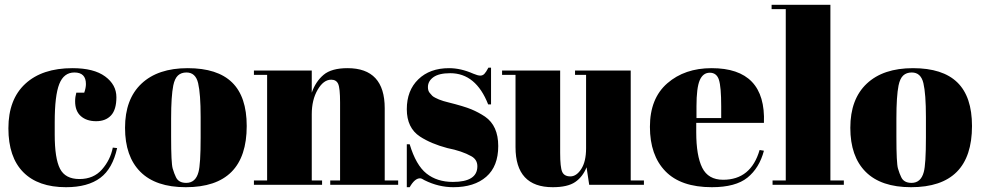

<svg xmlns="http://www.w3.org/2000/svg" viewBox="-20 -770 4088 800"><path d="M290 -468Q246 -468 227 -420Q208 -372 208 -261V-209Q208 -110 230 -67Q252 -24 311 -24Q370 -24 405 -64Q440 -104 450 -155L468 -153Q449 -67 398 -29Q346 10 255 10Q139 10 77 -52.5Q15 -115 15 -235.5Q15 -356 85.5 -421Q156 -486 282 -486Q371 -486 418 -451.5Q465 -417 465 -365Q465 -313 442.5 -289Q420 -265 380.5 -265Q341 -265 317 -286Q293 -307 293 -348Q293 -366 298 -384H331Q338 -404 338 -420Q338 -468 290 -468Z M816 -197V-282Q816 -379 805.5 -423.5Q795 -468 757 -468Q735 -468 721.5 -455.5Q708 -443 702 -414Q693 -369 693 -277V-199Q693 -90 699.5 -68Q706 -46 713 -32Q724 -8 756 -8Q795 -8 807 -53Q816 -85 816 -197ZM1008 -245Q1008 10 754 10Q629 10 565 -54Q501 -118 501 -237.5Q501 -357 569.5 -421.5Q638 -486 762 -486Q886 -486 947 -426.5Q1008 -367 1008 -245Z M1038 -476H1279V-384Q1295 -430 1328 -458Q1361 -486 1428 -486Q1583 -486 1583 -319V-18H1639V0H1356V-18H1397V-343Q1397 -403 1389 -420.5Q1381 -438 1360 -438Q1328 -438 1303.5 -396Q1279 -354 1279 -294V-18H1322V0H1038V-18H1093V-458H1038Z M1675 10V-169H1687Q1713 -82 1757 -47Q1801 -12 1867 -12Q1969 -12 1969 -77Q1969 -105 1944 -119Q1905 -141 1844 -153Q1776 -171 1730 -201Q1675 -237 1675 -315Q1675 -393 1723 -439.5Q1771 -486 1851 -486Q1900 -486 1952 -463Q1971 -455 1981 -455Q1991 -455 1998 -462Q2005 -469 2015 -488H2026V-335H2014Q1963 -465 1856 -465Q1809 -465 1786 -448.5Q1763 -432 1763 -407Q1763 -392 1770 -383.5Q1777 -375 1781 -371Q1785 -367 1794 -362.5Q1803 -358 1809 -355.5Q1815 -353 1827.5 -349Q1840 -345 1846 -344Q1914 -327 1944 -314.5Q1974 -302 2001 -284Q2056 -246 2056 -161.5Q2056 -77 2006 -33.5Q1956 10 1869 10Q1807 10 1749 -19Q1737 -27 1730 -27Q1708 -27 1687 10Z M2663 0H2435L2424 -73Q2408 -33 2376.5 -11.5Q2345 10 2283 10Q2128 10 2128 -157V-458H2072V-476H2314V-133Q2314 -73 2322.5 -54Q2331 -35 2356.5 -35Q2382 -35 2402 -66Q2422 -97 2422 -152V-458H2376V-476H2608V-18H2663Z M2945 -486Q3172 -486 3163 -258H2881V-219Q2881 -121 2906 -71Q2931 -21 2993 -21Q3109 -21 3145 -145L3163 -142Q3144 -70 3094.5 -30Q3045 10 2946 10Q2817 10 2752.5 -56.5Q2688 -123 2688 -241.5Q2688 -360 2760.5 -423Q2833 -486 2945 -486ZM2882 -278H2985V-327Q2985 -408 2975.5 -437.5Q2966 -467 2937.5 -467Q2909 -467 2895.5 -435.5Q2882 -404 2882 -327Z M3195 -750H3440V-18H3496V0H3199V-18H3254V-732H3195Z M3838 -197V-282Q3838 -379 3827.5 -423.5Q3817 -468 3779 -468Q3757 -468 3743.5 -455.5Q3730 -443 3724 -414Q3715 -369 3715 -277V-199Q3715 -90 3721.5 -68Q3728 -46 3735 -32Q3746 -8 3778 -8Q3817 -8 3829 -53Q3838 -85 3838 -197ZM4030 -245Q4030 10 3776 10Q3651 10 3587 -54Q3523 -118 3523 -237.5Q3523 -357 3591.5 -421.5Q3660 -486 3784 -486Q3908 -486 3969 -426.5Q4030 -367 4030 -245Z"/></svg>

Font: SVN-Abril Fatface
Style: Regular
Weight: 400
Designer: Veronika Burian, Jos? Scaglione
Foundry: TypeTogether
Version: Version 1.001